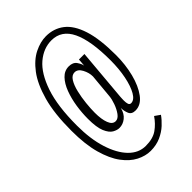

<svg xmlns="http://www.w3.org/2000/svg" viewBox="-215 -793 889 889"><g transform="rotate(-45 229.0 -348.5)"><path d="M229 11Q195.5 11 161.2 -6.5Q127 -24 98.5 -62.2Q70 -100.5 52.5 -162.8Q35 -225 35 -314.5Q35 -427.5 56.2 -503.2Q77.5 -579 111.5 -624Q145.5 -669 185 -688.5Q224.5 -708 261 -708Q312 -708 349.8 -679Q387.5 -650 408.2 -586Q429 -522 429 -416.5Q429 -354 414.8 -298Q400.5 -242 374 -206.5Q347.5 -171 311.5 -171Q286.5 -171 279 -189.5Q271.5 -208 271.5 -227.5Q264 -197.5 244.5 -182Q225 -166.5 202 -166.5Q187 -166.5 169.8 -176.2Q152.5 -186 140.2 -214.8Q128 -243.5 128 -300Q128 -338.5 134.2 -379.5Q140.5 -420.5 153.8 -455.8Q167 -491 187.8 -512.8Q208.5 -534.5 237 -534.5Q264.5 -534.5 276.5 -516.5Q288.5 -498.5 290 -486L293 -523.5H329L306.5 -266.5Q306 -259.5 305.8 -253.2Q305.5 -247 305.5 -241.5Q305.5 -228 308.5 -218.8Q311.5 -209.5 321 -209.5Q342 -209.5 358.5 -238.2Q375 -267 384.5 -314.2Q394 -361.5 394 -417.5Q394 -546 362.8 -611.2Q331.5 -676.5 265.5 -676.5Q213.5 -676.5 169 -638.8Q124.5 -601 97.2 -520.8Q70 -440.5 70 -313.5Q70 -226 90.8 -160.2Q111.5 -94.5 147.2 -58Q183 -21.5 229 -21.5Q276.5 -21.5 305 -41.8Q333.5 -62 354 -92.5L380.5 -74Q367.5 -55 346.2 -35.2Q325 -15.5 295.5 -2.2Q266 11 229 11ZM211.5 -201Q227.5 -201 240.8 -219.2Q254 -237.5 262.5 -261.5Q271 -285.5 272.5 -303L283.5 -422Q283.5 -446.5 270.5 -471.2Q257.5 -496 236.5 -496Q218 -496 205.2 -475.5Q192.5 -455 185 -423.2Q177.5 -391.5 174 -357.8Q170.5 -324 170.5 -297.5Q170.5 -254 180.8 -227.5Q191 -201 211.5 -201Z"/></g></svg>

Font: Imbue 10pt ExtraLight
Style: Regular
Weight: 200
Designer: Tyler Finck
Foundry: Etcetera Type Company
Version: Version 1.102; ttfautohint (v1.8.3)